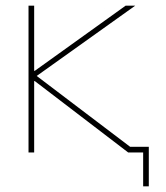

<svg xmlns="http://www.w3.org/2000/svg" viewBox="-20 -540 588 680"><path d="M101 -253V0H81V-520H101V-289H103L425 -520H459L110 -271L441 -20H507V120H487V0H467H437H434L103 -253Z"/></svg>

Font: Mplus 1p Thin
Style: Regular
Weight: 250
Version: Version 1.061